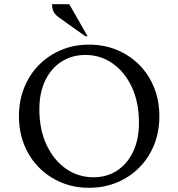

<svg xmlns="http://www.w3.org/2000/svg" viewBox="-20 -882 847 912"><path d="M403 10Q331 10 270.5 -15.5Q210 -41 165 -86.5Q120 -132 95 -194Q70 -256 70 -330Q70 -404 95 -466Q120 -528 165 -573.5Q210 -619 270.5 -644.5Q331 -670 403 -670Q475 -670 536 -644.5Q597 -619 642 -573.5Q687 -528 712 -466Q737 -404 737 -330Q737 -256 712 -194Q687 -132 642 -86.5Q597 -41 536 -15.5Q475 10 403 10ZM424 -40Q488 -40 536.5 -72Q585 -104 612.5 -162Q640 -220 640 -299Q640 -396 606 -468.5Q572 -541 514.5 -581Q457 -621 386 -621Q322 -621 272.5 -589.5Q223 -558 195 -500Q167 -442 167 -363Q167 -266 201.5 -193Q236 -120 294 -80Q352 -40 424 -40ZM385 -710 260 -799Q238 -815 232.5 -831Q227 -847 227 -862H309L396 -710Z"/></svg>

Font: Spectral SC
Style: Regular
Weight: 400
Designer: Jean-Baptiste Levee
Foundry: Production Type
Version: Version 2.001